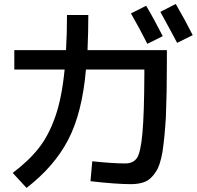

<svg xmlns="http://www.w3.org/2000/svg" viewBox="-20 -880 977 950"><path d="M627.9 -813.5 703.1 -851.6Q739.3 -791 785.2 -701.2L709 -663.1Q672.9 -735.4 627.9 -813.5ZM773.4 -821.3 849.6 -860.4Q893.6 -785.2 933.6 -706.1L856.4 -668Q832 -714.8 773.4 -821.3ZM311.5 -805.7H417Q417 -725.6 413.1 -631.8H805.7V-566.4Q805.7 -417 800.8 -301.8Q794.9 -202.1 784.2 -129.9Q772.5 -60.5 750 -28.3Q727.5 5.9 701.2 17.6Q674.8 30.3 630.9 31.2Q553.7 31.2 427.7 16.6L436.5 -82Q538.1 -71.3 599.6 -71.3Q638.7 -71.3 657.2 -97.7Q675.8 -124 684.6 -219.7Q693.4 -313.5 694.3 -514.6V-536.1H405.3Q386.7 -321.3 317.4 -188.5Q249 -56.6 111.3 49.8L43 -24.4Q124 -85.9 171.9 -147.5Q220.7 -209 253.9 -303.7Q286.1 -396.5 299.8 -536.1H50.8V-631.8H306.6Q311.5 -710 311.5 -805.7Z"/></svg>

Font: RobotoJAA
Style: Medium
Weight: 500
Version: Version 2.05; 2016-11-05